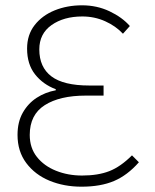

<svg xmlns="http://www.w3.org/2000/svg" viewBox="-20 -691 585 723"><path d="M287 12Q221 12 166.5 -10.5Q112 -33 79 -77Q46 -121 46 -183Q46 -232 66 -267Q86 -302 118.5 -323Q151 -344 190 -351V-355Q142 -373 112 -411Q82 -449 82 -508Q82 -560 110.5 -596.5Q139 -633 186 -652Q233 -671 289 -671Q345 -671 392.5 -648.5Q440 -626 469 -593L443 -564Q416 -593 376 -611Q336 -629 290 -629Q220 -629 174 -596.5Q128 -564 128 -505Q128 -438 173.5 -403.5Q219 -369 316 -369H370V-331H303Q205 -331 148.5 -295Q92 -259 92 -183Q92 -134 119 -100Q146 -66 191 -48Q236 -30 289 -30Q349 -30 391.5 -46.5Q434 -63 477 -106L503 -80Q460 -31 409.5 -9.5Q359 12 287 12Z"/></svg>

Font: Source Sans 3 Light
Style: Regular
Weight: 300
Designer: Paul D. Hunt
Foundry: Adobe
Version: Version 3.052;hotconv 1.1.0;makeotfexe 2.6.0